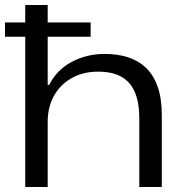

<svg xmlns="http://www.w3.org/2000/svg" viewBox="-42 -749 715 769"><path d="M59 0V-729H149V-409H155Q185 -469 245 -501Q305 -533 377 -533Q428 -533 469.5 -520Q511 -507 541.5 -478.5Q572 -450 589 -403Q606 -356 606 -288V0H516V-272Q516 -338 498 -380Q480 -422 443.5 -442Q407 -462 351 -462Q291 -462 245.5 -436.5Q200 -411 174.5 -366Q149 -321 149 -260V0ZM-22 -602V-659H321V-602Z"/></svg>

Font: Mona Sans Expanded
Style: Regular
Weight: 400
Width: 7
Designer: Deni Anggara
Foundry: GitHub
Version: Version 2.000